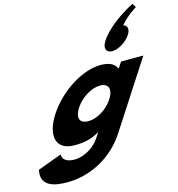

<svg xmlns="http://www.w3.org/2000/svg" viewBox="-161 -1057 1367 1472"><g transform="rotate(-15 522.5 -321.5)"><path d="M783.7 -607C831.7 -607 897.6 -647 930 -697C955.9 -737 946.9 -768 914.8 -777C968.9 -842 1045 -887 1045 -887L1025.1 -918C928.4 -866 812.2 -790 752 -697C719.6 -647 733.7 -607 783.7 -607ZM3.9 126C-23.1 251 84.4 275 191.4 275C366.4 275 551 186 662.4 14L1003.8 -513H826.8L797 -467H794C777.2 -506 736.5 -528 668.5 -528C518.5 -528 334.5 -406 237.3 -256C140.2 -106 166.8 15 316.8 15C386.8 15 453.3 5 518.5 -37L493.8 1C434.9 92 340.1 121 291.1 121C214.1 121 193.8 86 194.9 55ZM425.3 -256C471.3 -327 556.7 -377 623.7 -377C689.7 -377 710.3 -327 664.3 -256C619 -186 536.6 -136 467.6 -136C395.6 -136 380 -186 425.3 -256Z"/></g></svg>

Font: Hussar
Style: BdWodka
Weight: 700
Foundry: Cannot Into Space Fonts
Version: Version 2.00